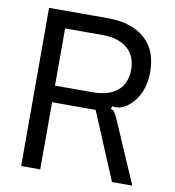

<svg xmlns="http://www.w3.org/2000/svg" viewBox="-84 -838 829 912"><g transform="rotate(10 330.0 -381.5)"><path d="M79 0V-763H363Q476 -763 540.5 -707.5Q605 -652 605 -545Q605 -457 557 -400Q516 -353 473 -353Q467 -353 457 -355L451 -342Q462 -339 468.5 -330.5Q475 -322 482 -307L615 0H517L381 -324H171V0ZM351 -404Q430 -404 472 -439.5Q514 -475 514 -542Q514 -608 471 -644Q428 -680 351 -680H171V-404Z"/></g></svg>

Font: Open Sauce Sans
Style: Regular
Weight: 400
Designer: Alfredo Marco Pradil
Foundry: Creative Sauce Fz LLC
Version: Version 1.477